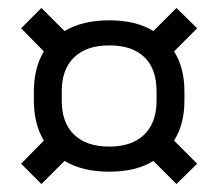

<svg xmlns="http://www.w3.org/2000/svg" viewBox="-20 -520 547 482"><path d="M417 -167 475 -109 423 -58 365 -116Q322 -89 254 -89Q187 -89 142 -116L84 -58L33 -109L90 -167Q65 -209 65 -268V-290Q65 -349 90 -391L33 -449L84 -500L142 -442Q187 -469 254 -469Q322 -469 365 -442L423 -500L475 -449L417 -391Q443 -350 443 -290V-268Q443 -208 417 -167ZM254 -152Q311 -152 342 -182Q373 -212 373 -267V-291Q373 -347 342.5 -376.5Q312 -406 254 -406Q197 -406 166 -376Q135 -346 135 -291V-267Q135 -212 166 -182Q197 -152 254 -152Z"/></svg>

Font: KoHo Medium
Style: Regular
Weight: 500
Version: Version 1.000; ttfautohint (v1.6)